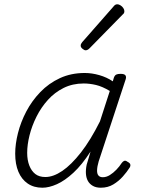

<svg xmlns="http://www.w3.org/2000/svg" viewBox="-20 -860 663 897"><path d="M178 17Q138 17 109.5 -2.5Q81 -22 66 -57.5Q51 -93 51 -142Q51 -187 64 -238.5Q77 -290 103 -339.5Q129 -389 168.5 -430Q208 -471 260 -495Q312 -519 376 -519Q409 -519 444 -509Q479 -499 507 -480L512 -497Q516 -508 523 -511.5Q530 -515 543 -515Q561 -515 566 -508Q571 -501 567 -489L441 -106Q434 -82 433.5 -65Q433 -48 440 -40Q447 -32 460 -32Q477 -32 493 -42Q509 -52 523.5 -67Q538 -82 549 -99Q554 -106 560.5 -108.5Q567 -111 576 -104Q588 -98 589 -90.5Q590 -83 585 -76Q573 -57 554 -35.5Q535 -14 509.5 1.5Q484 17 451 17Q429 17 414 8.5Q399 0 391 -14Q383 -28 381.5 -47.5Q380 -67 385 -91Q389 -106 394 -121Q399 -136 403 -152Q363 -90 323 -53Q283 -16 246 0.5Q209 17 178 17ZM107 -146Q107 -112 117 -86.5Q127 -61 145 -47Q163 -33 192 -33Q229 -33 271 -61.5Q313 -90 358 -147.5Q403 -205 447 -293L493 -435Q458 -456 428.5 -463Q399 -470 371 -470Q319 -470 277 -449Q235 -428 203.5 -393Q172 -358 150.5 -315Q129 -272 118 -228Q107 -184 107 -146ZM380 -625Q374 -625 365.5 -632Q357 -639 357 -646Q357 -651 358.5 -654.5Q360 -658 364 -663L508 -827Q514 -835 518.5 -837.5Q523 -840 528 -840Q535 -840 543 -835Q551 -830 556 -822.5Q561 -815 561 -808Q561 -803 559.5 -799.5Q558 -796 553 -792L398 -634Q389 -625 380 -625Z"/></svg>

Font: Playwrite CU ExtraLight
Style: Regular
Weight: 250
Designer: Veronika Burian, José Scaglione
Foundry: TypeTogether
Version: Version 1.002